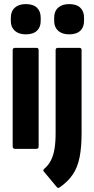

<svg xmlns="http://www.w3.org/2000/svg" viewBox="-20 -728 461 939"><path d="M54 0Q42 0 42 -12V-483Q42 -494 54 -494H158Q169 -494 169 -483V-12Q169 0 158 0ZM106 -560Q72 -560 52.5 -577.5Q33 -595 33 -625V-642Q33 -673 52.5 -690.5Q72 -708 106 -708Q142 -708 160.5 -690.5Q179 -673 179 -642V-625Q179 -595 160.5 -577.5Q142 -560 106 -560ZM271 189Q263 194 257 186L197 114Q187 105 197 97Q217 80 229 56.5Q241 33 246.5 0.5Q252 -32 252 -77V-483Q252 -494 263 -494H368Q379 -494 379 -483V-76Q379 -9 369.5 40Q360 89 336.5 124.5Q313 160 271 189ZM318 -560Q284 -560 264.5 -577.5Q245 -595 245 -625V-642Q245 -673 264.5 -690.5Q284 -708 318 -708Q354 -708 372.5 -690.5Q391 -673 391 -642V-625Q391 -595 372.5 -577.5Q354 -560 318 -560Z"/></svg>

Font: Sofia Sans Condensed ExtraBold
Style: Regular
Weight: 800
Designer: Botio Nikoltchev, Ani Petrova
Foundry: lettersoup
Version: Version 4.101